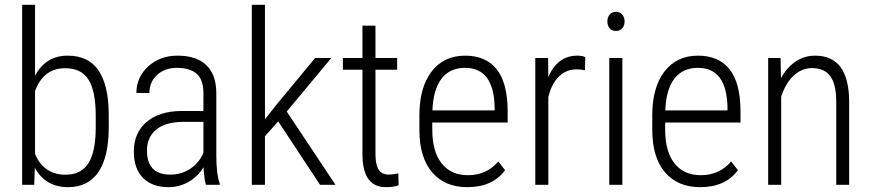

<svg xmlns="http://www.w3.org/2000/svg" viewBox="-20 -770 3630 800"><path d="M433.1 -239.3Q433.1 -117.2 390.4 -53.7Q347.7 9.8 263.2 9.8Q169.9 9.8 125 -70.8L122.6 0H72.3V-750H126V-454.6Q170.4 -538.1 262.2 -538.1Q347.7 -538.1 389.6 -477.8Q431.6 -417.5 433.1 -297.9ZM378.9 -288.6Q378.9 -389.2 349.1 -437.5Q319.3 -485.8 251.5 -485.8Q161.1 -485.8 126 -390.6V-128.9Q142.6 -87.4 174.8 -64.7Q207 -42 252.4 -42Q317.4 -42 347.9 -89.1Q378.4 -136.2 378.9 -235.8Z M837.9 0Q830.6 -25.4 828.1 -73.2Q803.7 -33.7 765.4 -12Q727.1 9.8 682.1 9.8Q613.8 9.8 575.7 -28.8Q537.6 -67.4 537.6 -138.7Q537.6 -216.3 590.6 -261.7Q643.6 -307.1 736.8 -307.6H827.6V-381.3Q827.6 -438 799.6 -462.6Q771.5 -487.3 717.3 -487.3Q667 -487.3 634.8 -458Q602.5 -428.7 602.5 -382.3L548.3 -382.8Q548.3 -447.8 597.2 -492.9Q646 -538.1 719.7 -538.1Q799.3 -538.1 840.3 -498Q881.3 -458 881.3 -381.3V-122.1Q881.3 -44.4 895.5 -5.9V0ZM689 -42.5Q736.8 -42.5 773.7 -67.4Q810.5 -92.3 827.6 -133.8V-262.2H741.7Q667.5 -261.2 629.9 -229.2Q592.3 -197.3 592.3 -143.1Q592.3 -42.5 689 -42.5Z M1139.2 -264.2 1084 -202.6V0H1029.3V-750H1084V-272.9L1129.4 -330.6L1293 -528.3H1360.4L1174.8 -305.2L1377.9 0H1313.5Z M1544.4 -663.1V-528.3H1634.8V-479.5H1544.4V-128.4Q1544.4 -85 1557.4 -63.7Q1570.3 -42.5 1600.6 -42.5Q1613.8 -42.5 1639.6 -47.4L1641.1 1.5Q1622.6 9.8 1587.9 9.8Q1492.7 9.8 1490.2 -121.1V-479.5H1408.7V-528.3H1490.2V-663.1Z M1927.2 9.8Q1834 9.8 1781.2 -51.3Q1728.5 -112.3 1727.5 -225.1V-289.6Q1727.5 -405.8 1778.3 -471.9Q1829.1 -538.1 1918 -538.1Q2003.9 -538.1 2049.1 -481.9Q2094.2 -425.8 2095.2 -310.1V-259.3H1781.2V-229.5Q1781.2 -138.7 1820.1 -89.4Q1858.9 -40 1929.7 -40Q2007.8 -40 2056.2 -97.2L2084.5 -61Q2032.7 9.8 1927.2 9.8ZM1918 -487.3Q1854 -487.3 1819.6 -442.1Q1785.2 -397 1781.7 -310.1H2041V-324.2Q2037.1 -487.3 1918 -487.3Z M2417.5 -477.5Q2397.9 -481 2383.3 -481Q2338.4 -481 2307.9 -450.2Q2277.3 -419.4 2264.6 -364.7V0H2210.4V-528.3H2263.7L2264.6 -449.2Q2303.2 -538.1 2385.7 -538.1Q2407.2 -538.1 2418.5 -531.7Z M2573.2 0H2518.6V-528.3H2573.2ZM2510.7 -680.7Q2510.7 -697.3 2520 -709Q2529.3 -720.7 2546.4 -720.7Q2563.5 -720.7 2573 -709Q2582.5 -697.3 2582.5 -680.7Q2582.5 -664.1 2573 -652.6Q2563.5 -641.1 2546.4 -641.1Q2529.3 -641.1 2520 -652.6Q2510.7 -664.1 2510.7 -680.7Z M2897.5 9.8Q2804.2 9.8 2751.5 -51.3Q2698.7 -112.3 2697.8 -225.1V-289.6Q2697.8 -405.8 2748.5 -471.9Q2799.3 -538.1 2888.2 -538.1Q2974.1 -538.1 3019.3 -481.9Q3064.5 -425.8 3065.4 -310.1V-259.3H2751.5V-229.5Q2751.5 -138.7 2790.3 -89.4Q2829.1 -40 2899.9 -40Q2978 -40 3026.4 -97.2L3054.7 -61Q3002.9 9.8 2897.5 9.8ZM2888.2 -487.3Q2824.2 -487.3 2789.8 -442.1Q2755.4 -397 2752 -310.1H3011.2V-324.2Q3007.3 -487.3 2888.2 -487.3Z M3232.4 -528.3 3233.9 -444.3Q3257.3 -487.3 3293.7 -512.7Q3330.1 -538.1 3376.5 -538.1Q3514.6 -538.1 3518.1 -354V0H3464.4V-348.1Q3463.9 -418.9 3439.5 -452.6Q3415 -486.3 3362.8 -486.3Q3320.3 -486.3 3286.4 -454.3Q3252.4 -422.4 3234.9 -366.7V0H3180.7V-528.3Z"/></svg>

Font: TypoPRO Roboto
Style: Regular
Weight: 300
Designer: Google
Version: Version 2.136; 2016